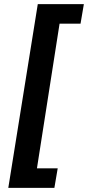

<svg xmlns="http://www.w3.org/2000/svg" viewBox="-20 -725 424 925"><path d="M20 180 162 -705H384L368 -611H267L158 86H258L242 180Z"/></svg>

Font: Nunito Sans 7pt Condensed
Style: Bold Italic
Weight: 700
Width: 3
Italic angle: -9°
Designer: Vernon Adams
Foundry: Vernon Adams
Version: Version 3.101;gftools[0.9.27]